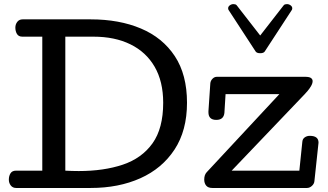

<svg xmlns="http://www.w3.org/2000/svg" viewBox="-20 -933 1629 953"><path d="M60.1 0Q43 0 33.4 -12.5Q23.9 -24.9 23.9 -41Q23.9 -59.6 32.2 -72.8Q40.5 -85.9 59.1 -85.9H189.9V-751H90.8Q72.3 -751 64.2 -764.4Q56.2 -777.8 56.2 -795.9Q56.2 -812 65.7 -824.5Q75.2 -836.9 92.3 -836.9H430.2Q571.8 -836.9 679.4 -791.5Q787.1 -746.1 847.7 -654.3Q908.2 -562.5 908.2 -422.9Q908.2 -285.2 846.4 -190.9Q784.7 -96.7 676.8 -48.3Q568.8 0 430.2 0ZM371.1 -84Q495.1 -84 589.6 -115.7Q684.1 -147.5 737.1 -221.7Q790 -295.9 790 -422.9Q790 -528.3 747.6 -601.6Q705.1 -674.8 627.4 -712.9Q549.8 -751 443.8 -751H304.2V-85.9Q321.3 -85 337.9 -84.5Q354.5 -84 371.1 -84ZM1033.7 0Q1013.2 0 1003.4 -11.7Q993.7 -23.4 993.7 -42Q993.7 -64.9 1005.9 -78.1L1366.7 -465.8H1099.6L1093.8 -372.1Q1089.8 -337.9 1053.7 -337.9Q1014.6 -337.9 1014.6 -375.5V-380.9L1023.9 -519Q1024.9 -531.7 1034.4 -541.7Q1043.9 -551.8 1056.6 -551.8H1493.7Q1515.1 -551.8 1523.4 -545.9Q1531.7 -540 1531.7 -530.3Q1531.7 -519.5 1524.2 -506.3Q1516.6 -493.2 1507.3 -482.2Q1498 -471.2 1492.7 -465.8L1129.9 -85.9H1465.8L1480.5 -228Q1481.4 -243.2 1492.4 -251Q1503.4 -258.8 1517.6 -258.8Q1561 -258.8 1561 -225.1Q1561 -224.1 1560.8 -222.9Q1560.5 -221.7 1560.5 -220.2L1540.5 -33.2Q1539.1 -20 1527.8 -10Q1516.6 0 1503.9 0ZM1271.5 -668.9Q1254.9 -668.9 1249 -677.2L1117.2 -879.4Q1112.3 -884.8 1112.3 -891.6Q1112.3 -900.4 1120.6 -906.5Q1128.9 -912.6 1138.7 -912.6Q1143.1 -912.6 1147.7 -911.4Q1152.3 -910.2 1155.3 -906.2L1271.5 -756.8L1387.7 -906.2Q1390.6 -910.2 1395.3 -911.4Q1399.9 -912.6 1404.3 -912.6Q1414.1 -912.6 1422.4 -906.5Q1430.7 -900.4 1430.7 -891.6Q1430.7 -884.8 1425.8 -879.4L1293.9 -677.2Q1288.1 -668.9 1271.5 -668.9Z"/></svg>

Font: Cutive
Style: Regular
Weight: 400
Version: Version 1.100; ttfautohint (v1.8.4.7-5d5b)